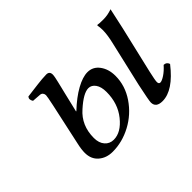

<svg xmlns="http://www.w3.org/2000/svg" viewBox="-90 -637 846 846"><g transform="rotate(-45 333.0 -213.5)"><path d="M252.9 -22Q298.3 -22 338.6 -72Q378.9 -122.1 378.9 -193.8Q378.9 -226.1 366 -244.1Q353 -262.2 334 -262.2Q302.7 -262.2 250 -214.8Q195.8 -167.5 195.8 -89.8Q195.8 -58.6 211.7 -40.3Q227.5 -22 252.9 -22ZM245.1 -320.3 223.1 -228H225.1Q269.5 -270 310.3 -292.5Q351.1 -314.9 380.9 -314.9Q415 -314.9 436 -286.4Q457 -257.8 457 -215.8Q457 -154.8 420.7 -101.3Q384.3 -47.9 327.9 -17.8Q271.5 12.2 211.9 12.2Q173.3 12.2 147.2 -10Q121.1 -32.2 121.1 -71.8Q121.1 -93.3 127.9 -123L170.9 -320.8Q180.2 -364.7 180.2 -372.1Q180.2 -379.9 175.5 -385.7Q170.9 -391.6 162.1 -392.1L122.1 -395Q111.3 -411.6 121.1 -422.9L154.3 -427.2L189.5 -431.6Q201.7 -433.1 217.8 -434.6Q233.9 -436 245.1 -436Q265.6 -436 265.6 -415Q265.6 -409.2 263.4 -397.9Q261.2 -386.7 258.8 -377L252 -348.6ZM641.1 -100.1Q658.2 -100.1 664.1 -83Q591.8 9.8 524.9 9.8Q483.9 9.8 483.9 -22.9Q483.9 -34.7 501 -115.2L548.8 -321.8Q560.1 -367.7 560.1 -398.9Q560.1 -414.6 557.1 -429.2L560.1 -431.2Q567.9 -429.2 595.2 -429.2Q622.1 -429.2 648.9 -439L627.9 -342.8L576.2 -122.1Q566.4 -79.1 566.4 -67.9Q566.4 -55.2 576.2 -55.2Q585.9 -55.2 604.5 -67.4Q623 -79.6 641.1 -100.1Z"/></g></svg>

Font: Linux Libertine G
Style: Italic
Weight: 400
Italic angle: -12°
Designer: Philipp H. Poll
Foundry: Philipp H. Poll
Version: Version 5.1.3